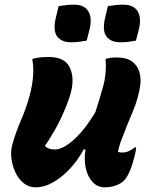

<svg xmlns="http://www.w3.org/2000/svg" viewBox="-20 -792 640 822"><path d="M118 -539Q130 -544 149.5 -546Q169 -548 189 -548Q257 -548 278.5 -503.5Q300 -459 283 -394Q271 -351 243.5 -291Q216 -231 172 -167Q187 -152 214 -152Q249 -152 295.5 -193.5Q342 -235 388 -311Q408 -372 422.5 -426Q437 -480 432 -540Q453 -546 480 -546Q522 -546 545 -529Q568 -512 576 -486Q584 -460 581 -432Q574 -374 548.5 -314.5Q523 -255 503 -201Q491 -172 485 -142Q493 -139 503 -139Q531 -139 557 -161H563Q562 -144 555 -119Q547 -88 540 -70Q533 -52 525 -38Q512 -14 486 -2Q460 10 428 10Q398 10 377 -12Q356 -34 347.5 -70.5Q339 -107 346 -152H338Q316 -110 282.5 -73Q249 -36 210 -13Q171 10 132 10Q103 10 81 -8Q59 -26 46 -54Q33 -82 29 -113Q25 -144 32 -170Q47 -225 69.5 -276.5Q92 -328 107 -383Q131 -473 118 -539ZM231 -766Q247 -768 262 -770Q277 -772 297 -772Q342 -772 359 -742.5Q376 -713 362 -660L351 -618Q335 -615 318.5 -613Q302 -611 284 -611Q244 -611 225 -635.5Q206 -660 219 -716ZM442 -766Q458 -768 473 -770Q488 -772 508 -772Q553 -772 570 -742.5Q587 -713 573 -660L562 -618Q546 -615 529.5 -613Q513 -611 495 -611Q455 -611 436 -635.5Q417 -660 430 -716Z"/></svg>

Font: Recursive Mn Csl St XBd
Style: Italic
Weight: 800
Italic angle: -15°
Monospace: yes
Version: Version 1.079;hotconv 1.0.112;makeotfexe 2.5.65598; ttfautoh